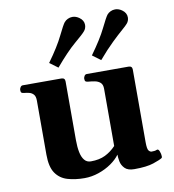

<svg xmlns="http://www.w3.org/2000/svg" viewBox="-86 -848 849 937"><g transform="rotate(-10 338.5 -379.5)"><path d="M257.8 13.2Q211.4 13.2 174.1 2.2Q136.7 -8.8 115.2 -40Q93.8 -71.3 93.8 -131.8V-399.9Q93.8 -420.9 85.2 -430.4Q76.7 -439.9 64.5 -443.1Q52.2 -446.3 40 -447.3Q29.8 -448.2 26.1 -451.4Q22.5 -454.6 22.5 -465.3Q22.5 -470.7 26.9 -478Q31.2 -485.4 39.1 -485.4H230Q248 -485.4 248 -467.8V-176.3Q248 -142.6 253.2 -116.9Q258.3 -91.3 270.3 -76.7Q282.2 -62 302.2 -62Q344.2 -62 373.5 -76.4Q402.8 -90.8 426.8 -116.2V-399.9Q426.8 -420.9 416 -430.4Q405.3 -439.9 389.2 -443.1Q373 -446.3 357.4 -447.3Q347.2 -448.2 343.5 -451.4Q339.8 -454.6 339.8 -465.3Q339.8 -470.7 344 -478Q348.1 -485.4 356.4 -485.4H563Q581.1 -485.4 581.1 -467.8V-108.4Q581.1 -74.2 587.9 -65.9Q594.7 -57.6 602.5 -57.6Q609.4 -57.6 616.2 -58.3Q623 -59.1 627.9 -61.5Q636.2 -65.4 641.6 -51.5Q647 -37.6 647 -26.4Q647 -19.5 644.5 -18.1Q633.8 -10.7 599.9 0.7Q565.9 12.2 504.4 12.2Q472.2 12.2 457.3 -3.2Q442.4 -18.6 438.7 -38.3Q435.1 -58.1 435.1 -71.8Q419.4 -49.8 391.4 -30.3Q363.3 -10.7 328.4 1.2Q293.5 13.2 257.8 13.2ZM437.5 -540 396.5 -570.3Q448.2 -641.6 472.7 -691.7Q497.1 -741.7 506.3 -753.4Q513.2 -761.7 523.9 -766.8Q534.7 -772 546.9 -772Q564 -772 580.1 -760.7Q601.6 -745.6 601.6 -722.7Q601.6 -714.4 598.6 -706.5Q595.7 -698.7 590.3 -692.9Q584 -685.1 563 -667Q542 -648.9 509.8 -617.9Q477.5 -586.9 437.5 -540ZM225.6 -540 184.6 -570.3Q236.3 -641.6 260.7 -691.9Q285.2 -742.2 294.4 -753.4Q301.3 -761.7 312 -766.8Q322.8 -772 335 -772Q352.1 -772 368.2 -760.7Q389.6 -745.6 389.6 -723.1Q389.6 -714.8 386.7 -706.8Q383.8 -698.7 378.4 -692.9Q369.1 -681.2 327.1 -645.8Q285.2 -610.4 225.6 -540Z"/></g></svg>

Font: Gelasio
Style: Regular
Weight: 400
Designer: Eben Sorkin
Foundry: Eben Sorkin
Version: Version 1.008